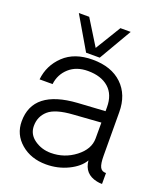

<svg xmlns="http://www.w3.org/2000/svg" viewBox="-138 -845 813 943"><g transform="rotate(20 268.0 -373.0)"><path d="M210.9 -579.1 110.8 -750H165L247.1 -617.2L328.1 -750H381.8L282.2 -579.1ZM212.9 3.9Q133.8 3.9 81.3 -41Q28.8 -85.9 28.8 -154.8Q28.8 -317.9 255.9 -333L398.9 -341.8V-362.8Q398.9 -428.7 359.4 -463.4Q319.8 -498 251 -498Q190.9 -498 153.1 -464.1Q115.2 -430.2 108.9 -377.9H41Q48.8 -453.1 104 -505.6Q159.2 -558.1 253.9 -558.1Q352.1 -558.1 408 -504.6Q463.9 -451.2 463.9 -359.9L464.8 -134.8Q464.8 -90.8 473.9 -73.5Q482.9 -56.2 504.9 -57.1V0Q489.7 0 477.1 -2.9Q409.2 -17.1 402.8 -85.9Q380.9 -47.9 327.9 -22Q274.9 3.9 212.9 3.9ZM215.8 -57.1Q286.6 -57.1 342.8 -100.1Q398.9 -143.1 398.9 -199.2V-282.2L255.9 -272Q164.1 -266.1 128.4 -234.6Q92.8 -203.1 92.8 -153.8Q92.8 -109.9 130.4 -83.5Q168 -57.1 215.8 -57.1Z"/></g></svg>

Font: Oakes Grotesk
Style: Light
Weight: 300
Designer: Samuel Oakes
Foundry: Samuel Oakes
Version: Version 1.0 | wf-rip DC20170320